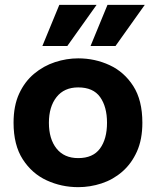

<svg xmlns="http://www.w3.org/2000/svg" viewBox="-20 -761 644 793"><path d="M303 12Q234 12 173 -16Q112 -44 74 -103Q36 -162 36 -254Q36 -324 59 -374Q82 -424 121 -456.5Q160 -489 207.5 -504.5Q255 -520 303 -520Q372 -520 432.5 -492Q493 -464 530.5 -405.5Q568 -347 568 -254Q568 -185 545.5 -135Q523 -85 485 -52Q447 -19 399.5 -3.5Q352 12 303 12ZM303 -108Q364 -108 393 -147.5Q422 -187 422 -254Q422 -320 393.5 -360Q365 -400 303 -400Q245 -400 213.5 -360Q182 -320 182 -254Q182 -187 213.5 -147.5Q245 -108 303 -108ZM258 -571H155L225 -741H379ZM457 -571H354L424 -741H578Z"/></svg>

Font: Inclusive Sans
Style: Bold
Weight: 700
Designer: Olivia King
Foundry: Olivia King
Version: Version 2.004